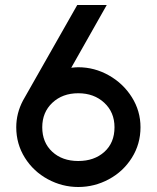

<svg xmlns="http://www.w3.org/2000/svg" viewBox="-20 -744 628 768"><path d="M438 -235Q438 -295 397 -333Q356 -371 293 -371Q230 -371 189.5 -333Q149 -295 149 -235Q149 -174 189 -137Q229 -100 293 -100Q357 -100 397.5 -136.5Q438 -173 438 -235ZM72 -342 289 -724H407L265 -473Q283 -475 293 -475Q358 -475 415.5 -442.5Q473 -410 507.5 -355Q542 -300 542 -235Q542 -168 507.5 -113Q473 -58 415.5 -27Q358 4 293 4Q229 4 171.5 -27Q114 -58 79.5 -113Q45 -168 45 -235Q45 -291 72 -342ZM265 -473Z"/></svg>

Font: SUIT SemiBold
Style: Regular
Weight: 600
Designer: Sunn Youn; Korean Glyphs from Source Han Sans (Sandoll Communications; Soo-young Jang, Joo-yeon Kang)
Foundry: Sunn
Version: Version 1.140